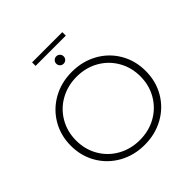

<svg xmlns="http://www.w3.org/2000/svg" viewBox="-241 -1130 1320 1320"><g transform="rotate(-45 419.0 -469.5)"><path d="M55 -350Q55 -450 102.5 -531Q150 -612 233 -658.5Q316 -705 419 -705Q522 -705 605 -659Q688 -613 735.5 -532Q783 -451 783 -350Q783 -249 735.5 -168Q688 -87 605 -41Q522 5 419 5Q316 5 233 -41.5Q150 -88 102.5 -169Q55 -250 55 -350ZM731 -350Q731 -437 690 -507.5Q649 -578 578 -618Q507 -658 419 -658Q331 -658 259.5 -618Q188 -578 147 -507.5Q106 -437 106 -350Q106 -263 147 -192.5Q188 -122 259.5 -82Q331 -42 419 -42Q507 -42 578 -82Q649 -122 690 -192.5Q731 -263 731 -350ZM383 -820Q383 -835 393.5 -845.5Q404 -856 419 -856Q434 -856 444.5 -845.5Q455 -835 455 -820Q455 -805 444.5 -794.5Q434 -784 419 -784Q404 -784 393.5 -794.5Q383 -805 383 -820ZM272 -944H566V-910H272Z"/></g></svg>

Font: Montserrat Atlas Light
Style: Regular
Weight: 300
Designer: Julieta Ulanovsky
Foundry: Julieta Ulanovsky
Version: Version 7.200